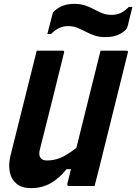

<svg xmlns="http://www.w3.org/2000/svg" viewBox="-20 -962 705 993"><path d="M141 11Q93 11 65.5 -12Q38 -35 30.5 -73Q23 -111 34 -156L145 -600Q151 -625 157.5 -650Q164 -675 170 -700H303Q315 -700 311 -689Q280 -564 249 -438.5Q218 -313 186 -188Q179 -161 189 -146.5Q199 -132 222 -132Q258 -132 291 -145Q324 -158 375 -197Q406 -323 437.5 -449Q469 -575 500 -700H633Q645 -700 641 -689Q605 -544 569 -399Q533 -254 497 -109Q490 -80 482.5 -52Q475 -24 469 0H336Q331 0 329 -3.5Q327 -7 328 -11Q337 -47 347 -87H324Q287 -40 242 -14.5Q197 11 141 11ZM558 -885Q582 -885 603.5 -894.5Q625 -904 646 -926H665Q658 -901 652 -875Q646 -849 641 -829Q639 -821 636.5 -816Q634 -811 627 -805Q589 -770 526 -770Q493 -770 468.5 -778.5Q444 -787 422.5 -798.5Q401 -810 379.5 -818.5Q358 -827 331 -827Q284 -827 244 -786H225Q231 -811 238 -837Q245 -863 250 -884Q252 -892 254 -896.5Q256 -901 263 -907Q283 -924 307 -933Q331 -942 364 -942Q397 -942 421.5 -933.5Q446 -925 467 -913.5Q488 -902 509.5 -893.5Q531 -885 558 -885Z"/></svg>

Font: Recursive Mn Lnr St
Style: Bold Italic
Weight: 700
Italic angle: -15°
Monospace: yes
Version: Version 1.079;hotconv 1.0.112;makeotfexe 2.5.65598; ttfautoh